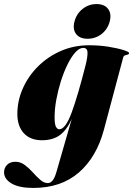

<svg xmlns="http://www.w3.org/2000/svg" viewBox="-80 -681 656 946"><path d="M432 -42Q396 93 308.5 169Q221 245 83.5 245Q14 245 -23 223Q-60 201 -60 168Q-60 146.5 -45.2 131.2Q-30.5 116 -4 116Q21 116 42 131.8Q63 147.5 81.8 168.5Q100.5 189.5 118.5 205.2Q136.5 221 156 221Q168.5 221 179 208.5Q189.5 196 198 166.5L273.5 -95Q249 -40 214.5 -15Q180 10 127 10Q69 10 37.2 -24.8Q5.5 -59.5 5.5 -119.5Q5.5 -184 32.2 -244.8Q59 -305.5 107 -353.5Q155 -401.5 219.5 -429.8Q284 -458 359 -458Q409.5 -458 454.5 -450.8Q499.5 -443.5 527.8 -434.5Q556 -425.5 556 -420Q556 -414 549.5 -412.2Q543 -410.5 536 -408.2Q529 -406 527 -398ZM189 -103.5Q189 -68.5 195.8 -56.2Q202.5 -44 212 -44Q242.5 -44 272.8 -125.8Q303 -207.5 341 -357Q351.5 -398 351.2 -421.5Q351 -445 330 -445Q311 -445 291 -422.8Q271 -400.5 252.8 -363.5Q234.5 -326.5 220.2 -281.5Q206 -236.5 197.5 -190.2Q189 -144 189 -103.5ZM351.5 -490Q313 -490 295 -513.5Q277 -537 287 -575Q297 -613.5 327.2 -637.2Q357.5 -661 395.5 -661Q434.5 -661 452.5 -637.2Q470.5 -613.5 460.5 -575Q450.5 -537 420.5 -513.5Q390.5 -490 351.5 -490Z"/></svg>

Font: Fraunces 144pt S000 Black
Style: Italic
Weight: 900
Italic angle: -16°
Version: Version 1.000; ttfautohint (v1.8.3)